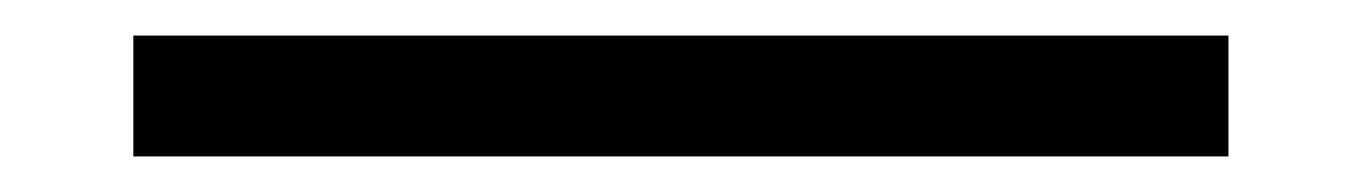

<svg xmlns="http://www.w3.org/2000/svg" viewBox="-20 -88 764 108"><path d="M55 0V-68H671V0Z"/></svg>

Font: Karla
Style: Regular
Weight: 400
Designer: Jonathan Pinhorn
Version: Version 2.004;gftools[0.9.33]